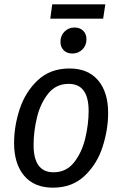

<svg xmlns="http://www.w3.org/2000/svg" viewBox="-20 -854 564 886"><path d="M45 -194Q45 -272 71 -351Q97 -430 154.5 -484Q212 -538 301 -538Q386 -538 432.5 -483.5Q479 -429 479 -333Q479 -256 453.5 -176.5Q428 -97 370.5 -42.5Q313 12 224 12Q138 12 91.5 -43Q45 -98 45 -194ZM389 -342Q389 -467 297 -467Q238 -467 202 -421.5Q166 -376 150.5 -311.5Q135 -247 135 -185Q135 -59 227 -59Q286 -59 322 -105Q358 -151 373.5 -216Q389 -281 389 -342ZM259 -661Q259 -690 278 -708.5Q297 -727 324 -727Q349 -727 364 -712Q379 -697 379 -673Q379 -644 360 -625.5Q341 -607 314 -607Q289 -607 274 -622Q259 -637 259 -661ZM212 -768 221 -834H466L456 -768Z"/></svg>

Font: Fira Sans Condensed
Style: Italic
Weight: 400
Width: 3
Italic angle: -8°
Designer: bBox Type GmbH & Carrois Corporate GbR & Edenspiekermann AG
Foundry: bBox Type GmbH & Carrois Corporate GbR & Edenspiekermann AG
Version: Version 4.301